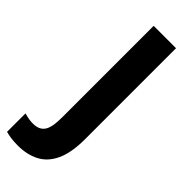

<svg xmlns="http://www.w3.org/2000/svg" viewBox="-371 -743 989 989"><g transform="rotate(45 123.5 -248.5)"><path d="M19 217Q-8 217 -30 214Q-52 211 -70 206V72Q-55 76 -39 79Q-23 82 -5 82Q38 82 58 54.5Q78 27 78 -45V-714H241V-52Q241 47 213.5 106Q186 165 136 191Q86 217 19 217Z"/></g></svg>

Font: Noto Sans Arabic SemCond ExtBd
Style: Regular
Weight: 800
Width: 4
Designer: Monotype Design Team, Nadine Chahine, Nizar Qandah and Khaled Hosny
Foundry: Monotype Imaging Inc.
Version: Version 2.012; ttfautohint (v1.8.4.7-5d5b)